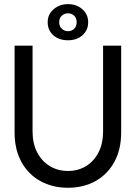

<svg xmlns="http://www.w3.org/2000/svg" viewBox="-20 -876 662 908"><path d="M467.5 -660H553V-250Q553 -168.5 520.5 -109.8Q488 -51 431.2 -19.5Q374.5 12 301.5 12Q228.5 12 171.2 -19.5Q114 -51 81.5 -109.8Q49 -168.5 49 -250V-660H134V-254.5Q134 -197 156 -155Q178 -113 216 -90.2Q254 -67.5 301.5 -67.5Q349 -67.5 386.5 -90.2Q424 -113 445.8 -155Q467.5 -197 467.5 -254.5ZM301.5 -685.5Q258.5 -685.5 232 -709.5Q205.5 -733.5 205.5 -771Q205.5 -808 233.5 -832.2Q261.5 -856.5 301.5 -856.5Q342 -856.5 369.5 -832.2Q397 -808 397 -771Q397 -733.5 370.2 -709.5Q343.5 -685.5 301.5 -685.5ZM301.5 -728.5Q319 -728.5 330.8 -739.8Q342.5 -751 342.5 -771Q342.5 -791 330.5 -802Q318.5 -813 301.5 -813Q285 -813 272.5 -802Q260 -791 260 -771Q260 -751 272.5 -739.8Q285 -728.5 301.5 -728.5Z"/></svg>

Font: League Spartan Thin
Style: Regular
Weight: 400
Version: Version 2.002